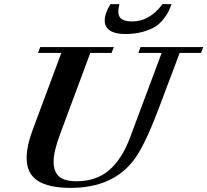

<svg xmlns="http://www.w3.org/2000/svg" viewBox="-20 -889 996 922"><path d="M581.1 -725.6Q533.7 -725.6 508.3 -742.2Q482.9 -758.8 482.9 -790.5Q482.9 -823.7 510.3 -869.1H553.2Q542 -824.7 556.2 -805.4Q570.3 -786.1 615.2 -786.1Q698.2 -786.1 760.3 -869.1H803.7Q795.9 -848.1 789.1 -833.7Q782.2 -819.3 764.6 -796.9Q747.1 -774.4 725.1 -760.5Q703.1 -746.6 665.5 -736.1Q627.9 -725.6 581.1 -725.6ZM319.8 13.2Q212.4 13.2 160.2 -21.7Q107.9 -56.6 107.9 -130.4Q107.9 -188 137.2 -266.1L274.4 -634.8H162.6L173.3 -663.1H526.9L515.6 -634.8H413.6L269 -246.1Q237.3 -161.1 237.3 -112.3Q237.3 -65.9 262.9 -42.2Q288.6 -18.6 347.2 -18.6Q440.9 -18.6 502.9 -70.8Q564.9 -123 604.5 -228.5L756.3 -634.8H644.5L654.8 -663.1H956.1L945.3 -634.8H842.8L739.3 -360.4Q673.8 -187.5 622.6 -120.6Q521 13.2 319.8 13.2Z"/></svg>

Font: Elstob
Style: Bold Italic
Weight: 700
Italic angle: -20°
Designer: Peter S. Baker
Version: Version 1.015